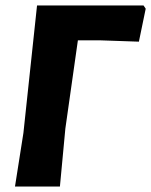

<svg xmlns="http://www.w3.org/2000/svg" viewBox="-20 -675 555 705"><path d="M507 -655 515 -643 490 -522 345 -527H266L220 -203L200 10H35L66 -187L116 -655Z"/></svg>

Font: Alegreya Sans SC ExtraBold
Style: Italic
Weight: 800
Italic angle: -7°
Designer: Juan Pablo del Peral
Foundry: Huerta Tipografica
Version: Version 2.007